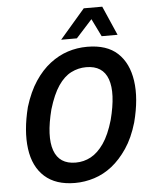

<svg xmlns="http://www.w3.org/2000/svg" viewBox="-61 -973 822 1034"><g transform="rotate(-5 350.0 -456.5)"><path d="M303 10Q199 10 139 -44Q79 -98 66 -195.5Q53 -293 85 -420Q110 -501 147 -556.5Q184 -612 229.5 -647Q275 -682 325.5 -698.5Q376 -715 431 -715Q537 -715 595 -661Q653 -607 667 -510.5Q681 -414 648 -287Q624 -205 586 -149Q548 -93 503.5 -58Q459 -23 407.5 -6.5Q356 10 303 10ZM316 -99Q360 -99 398 -119.5Q436 -140 468 -186Q500 -232 523 -311Q560 -454 533 -530Q506 -606 416 -606Q373 -606 334.5 -586.5Q296 -567 265 -521.5Q234 -476 210 -396Q173 -252 200 -175.5Q227 -99 316 -99ZM295 -765 431 -923H531L600 -765H514L467 -861L380 -765Z"/></g></svg>

Font: Nunito Sans 7pt Condensed
Style: Bold Italic
Weight: 700
Width: 3
Italic angle: -9°
Designer: Vernon Adams
Foundry: Vernon Adams
Version: Version 3.101;gftools[0.9.27]